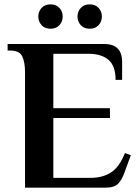

<svg xmlns="http://www.w3.org/2000/svg" viewBox="-20 -862 640 882"><path d="M95 0V-530Q95 -575 82.5 -602.5Q70 -630 25 -630H15V-660H456Q491 -660 509 -648.5Q527 -637 534 -618.5Q541 -600 541 -580V-495H511Q511 -559 478.5 -587Q446 -615 386 -615H225V-365H485V-320H225V-45H396Q451 -45 489.5 -69.5Q528 -94 554 -159L581 -149L552 -70Q541 -38 523.5 -19Q506 0 465 0ZM392 -730Q366 -730 351 -746.5Q336 -763 336 -786Q336 -809 351 -825.5Q366 -842 392 -842Q418 -842 433 -825.5Q448 -809 448 -786Q448 -763 433 -746.5Q418 -730 392 -730ZM212 -730Q186 -730 171 -746.5Q156 -763 156 -786Q156 -809 171 -825.5Q186 -842 212 -842Q238 -842 253 -825.5Q268 -809 268 -786Q268 -763 253 -746.5Q238 -730 212 -730Z"/></svg>

Font: El Messiri
Style: Regular
Weight: 400
Designer: Mohamed Gaber
Foundry: Kief Type Foundry
Version: Version 2.020